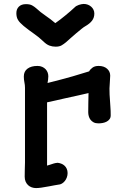

<svg xmlns="http://www.w3.org/2000/svg" viewBox="-20 -934 651 968"><path d="M62.5 0ZM104.5 -43.5Q104.5 -60.5 105 -77.6Q105.5 -94.7 106 -115.2V-491.7Q106 -505.4 103 -519.3Q100.1 -533.2 100.1 -548.3Q100.1 -574.2 118.7 -587.9Q137.2 -601.6 168.9 -601.6Q182.6 -601.6 192.9 -596.9Q203.1 -592.3 210 -585Q216.8 -577.6 220.2 -568.4Q223.6 -559.1 223.6 -549.3Q223.6 -541 222.4 -532.5Q221.2 -523.9 219.7 -515.6Q294.4 -534.2 346.9 -549.3Q399.4 -564.5 429.2 -574.2Q435.5 -585.4 447 -593.5Q458.5 -601.6 477.1 -601.6Q503.9 -601.6 519.8 -587.6Q535.6 -573.7 535.6 -552.7Q535.6 -544.4 534.7 -535.6Q533.7 -526.9 533.7 -518.1Q530.8 -488.3 532.5 -457.5Q534.2 -426.8 536.6 -395.5Q537.6 -385.7 537.8 -374.8Q538.1 -363.8 538.1 -352.5Q538.1 -340.8 532.2 -333Q526.4 -325.2 517.3 -320.6Q508.3 -315.9 497.6 -314Q486.8 -312 476.6 -312Q461.9 -312 452.1 -317.1Q442.4 -322.3 436.3 -330.3Q430.2 -338.4 427.5 -348.4Q424.8 -358.4 424.8 -368.2Q424.8 -390.6 425.3 -413.8Q425.8 -437 426.3 -464.8Q407.7 -460.4 375.2 -453.1Q342.8 -445.8 304.2 -437.5Q282.2 -432.1 260.7 -427.5Q239.3 -422.9 217.3 -418V-99.1L231.9 -103.5Q241.7 -106.9 250.5 -109.6Q259.3 -112.3 270.5 -113.3Q279.8 -112.3 288.8 -108.9Q297.9 -105.5 304.9 -99.1Q312 -92.8 316.4 -83.3Q320.8 -73.7 320.8 -61.5Q320.8 -50.3 317.1 -40Q313.5 -29.8 307.1 -21.7Q300.8 -13.7 292.2 -8.5Q283.7 -3.4 273.4 -2.9Q266.6 -2 254.9 0.2Q243.2 2.4 227.5 5.4Q202.6 10.3 187.3 12.2Q171.9 14.2 161.6 14.2Q150.4 14.2 139.9 10.5Q129.4 6.8 121.6 -0.5Q113.8 -7.8 109.1 -18.6Q104.5 -29.3 104.5 -43.5ZM260.3 -698.7Q243.7 -698.7 228.8 -704.3Q213.9 -710 198.2 -725.6Q176.3 -746.6 150.9 -764.2Q125.5 -781.7 99.1 -803.2Q89.4 -811.5 82.3 -818.8Q75.2 -826.2 70.8 -833.5Q66.4 -840.8 64.5 -849.1Q62.5 -857.4 62.5 -867.7Q62.5 -888.2 75.2 -900.6Q87.9 -913.1 110.8 -913.1Q130.9 -913.1 142.1 -906.7Q153.3 -900.4 161.6 -893.1Q184.1 -872.1 209.5 -855Q234.9 -837.9 258.8 -817.4Q270 -825.2 283 -835Q295.9 -844.7 308.8 -855.5Q321.8 -866.2 334 -876.7Q346.2 -887.2 356 -896.5Q359.4 -900.4 365.2 -903.8Q371.1 -907.2 377.7 -909.4Q384.3 -911.6 390.6 -912.8Q397 -914.1 401.9 -914.1Q413.1 -914.1 422.9 -910.4Q432.6 -906.7 439.9 -900.1Q447.3 -893.6 451.4 -884.8Q455.6 -876 455.6 -865.7Q455.6 -845.2 444.3 -830.1Q433.1 -814.9 409.2 -801.3Q403.3 -798.3 390.9 -788.3Q378.4 -778.3 364 -766.1Q349.6 -753.9 335.7 -741.5Q321.8 -729 313 -721.2Q301.8 -711.9 290.5 -705.3Q279.3 -698.7 260.3 -698.7Z"/></svg>

Font: Autour One
Style: Regular
Weight: 400
Version: Version 1.007; ttfautohint (v0.92) -l 24 -r 24 -G 200 -x 7 -